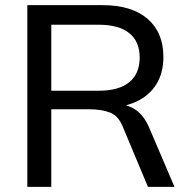

<svg xmlns="http://www.w3.org/2000/svg" viewBox="-20 -725 735 745"><path d="M86 0V-705H378Q491 -705 552.5 -652Q614 -599 614 -504Q614 -441 586 -397Q558 -353 507.5 -330Q457 -307 390 -307L407 -321H431Q472 -321 504 -300.5Q536 -280 557 -234L657 0H554L457 -232Q440 -275 407.5 -288Q375 -301 326 -301H179V0ZM179 -373H364Q441 -373 481.5 -406Q522 -439 522 -502Q522 -564 481.5 -596.5Q441 -629 364 -629H179Z"/></svg>

Font: Mulish ExtraLight Medium
Style: Regular
Weight: 500
Version: Version 3.603